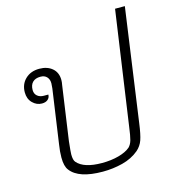

<svg xmlns="http://www.w3.org/2000/svg" viewBox="-116 -880 896 986"><g transform="rotate(-15 332.5 -387.0)"><path d="M139 -48Q122 -69 122 -116Q122 -148 128 -185L169 -471Q171 -491 171 -498Q171 -519 159 -532Q147 -545 125 -545Q98 -545 83.5 -530.5Q69 -516 69 -489Q69 -469 82.5 -457.5Q96 -446 117 -446H141Q141 -430 129.5 -420Q118 -410 98 -410Q70 -410 48.5 -431.5Q27 -453 27 -488Q27 -531 55.5 -558.5Q84 -586 130 -586Q172 -586 198.5 -563.5Q225 -541 225 -501Q225 -489 222 -474L181 -187Q175 -131 175 -119Q175 -88 185 -77Q221 -35 317 -35Q366 -35 406 -46Q446 -57 468 -76Q481 -89 487 -110.5Q493 -132 499 -178L586 -783H638L554 -185Q546 -125 536 -96.5Q526 -68 503 -48Q466 -17 415 -4Q364 9 310 9Q182 9 139 -48Z"/></g></svg>

Font: Krub Light
Style: Italic
Weight: 300
Italic angle: -8°
Designer: Ekaluck Peanpanawate
Foundry: Cadson Demak Co.,Ltd.
Version: Version 1.000; ttfautohint (v1.6)